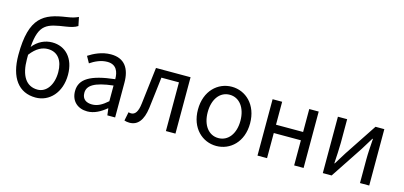

<svg xmlns="http://www.w3.org/2000/svg" viewBox="-70 -1295 3759 1786"><g transform="rotate(15 1809.5 -401.5)"><path d="M316 13C447 13 554 -96 554 -269C554 -428 464 -523 336 -523C267 -523 199 -492 151 -430C168 -657 244 -672 419 -698C464 -705 502 -714 530 -733L513 -816C479 -801 460 -794 400 -785C193 -754 60 -697 60 -329C60 -110 153 13 316 13ZM147 -354C204 -429 260 -453 313 -453C408 -453 460 -381 460 -269C460 -146 399 -63 315 -63C204 -63 147 -154 147 -312Z M814 13C881 13 942 -22 994 -65H997L1005 0H1080V-334C1080 -469 1025 -557 892 -557C804 -557 728 -518 679 -486L714 -423C757 -452 814 -481 877 -481C966 -481 989 -414 989 -344C758 -318 656 -259 656 -141C656 -43 723 13 814 13ZM840 -61C786 -61 744 -85 744 -147C744 -217 806 -262 989 -283V-132C936 -85 892 -61 840 -61Z M1221 13C1300 13 1348 -47 1364 -167C1377 -268 1388 -369 1400 -469H1569V0H1661V-543H1328C1314 -426 1300 -308 1286 -190C1277 -110 1252 -75 1213 -75C1203 -75 1196 -77 1188 -79L1171 5C1187 10 1200 13 1221 13Z M2056 13C2189 13 2307 -91 2307 -271C2307 -452 2189 -557 2056 -557C1923 -557 1805 -452 1805 -271C1805 -91 1923 13 2056 13ZM2056 -63C1962 -63 1899 -146 1899 -271C1899 -396 1962 -480 2056 -480C2150 -480 2214 -396 2214 -271C2214 -146 2150 -63 2056 -63Z M2451 0H2543V-242H2804V0H2895V-543H2804V-322H2543V-543H2451Z M3080 0H3165L3371 -311C3391 -344 3422 -394 3443 -428H3448C3443 -357 3438 -285 3438 -227V0H3527V-543H3442L3236 -232C3216 -199 3185 -149 3164 -116H3160C3164 -186 3169 -259 3169 -316V-543H3080Z"/></g></svg>

Font: Noto Sans CJK HK
Style: Regular
Weight: 400
Designer: Ryoko NISHIZUKA 西塚涼子 (kana, bopomofo & ideographs); Paul D. Hunt (Latin, Greek & Cyrillic); Sandoll Communications 산돌커뮤니
Foundry: Adobe
Version: Version 2.004;hotconv 1.0.118;makeotfexe 2.5.65603